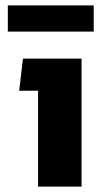

<svg xmlns="http://www.w3.org/2000/svg" viewBox="-20 -691 374 711"><path d="M9 -671H327V-574H9ZM121 -355H51L65 -474H282V0H121Z"/></svg>

Font: Kanit SemiBold
Style: Regular
Weight: 600
Designer: Katatrad Team
Foundry: CadsonDemak
Version: Version 1.030